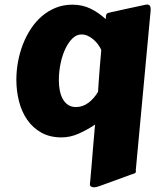

<svg xmlns="http://www.w3.org/2000/svg" viewBox="-20 -565 676 825"><path d="M415 -350.6Q410.2 -361.8 401.6 -373.5Q393.1 -385.3 381.8 -395Q370.6 -404.8 357.4 -410.9Q344.2 -417 329.6 -417Q309.6 -417 292 -400.4Q274.4 -383.8 261.2 -356.2Q248 -328.6 240.5 -293.2Q232.9 -257.8 232.9 -219.7Q232.9 -196.3 237.1 -175.5Q241.2 -154.8 250 -139.2Q258.8 -123.5 272.7 -114.3Q286.6 -105 306.2 -105Q335.4 -105 359.9 -123.3Q384.3 -141.6 401.4 -170.9Q401.9 -181.2 402.8 -195.3Q403.8 -209.5 405.3 -229.7Q406.7 -250 408.9 -277.6Q411.1 -305.2 414.6 -343.3ZM601.6 -543.9Q607.4 -545.4 612.3 -545.4Q627.4 -545.4 627.4 -526.4Q627.4 -523.9 627.4 -521.7Q627.4 -519.5 627 -516.6L564 160.2Q563.5 161.6 563.5 165.5Q563.5 167.5 563.7 168.9Q564 170.4 564 171.4Q564 175.8 560.8 178.5Q557.6 181.2 544.4 184.6L415 231.9Q409.7 233.4 400.9 236.6Q392.1 239.7 383.8 239.7Q377 239.7 371.6 236.8Q366.2 233.9 366.2 226.1Q366.2 223.1 366.7 221.7Q367.2 219.7 368.2 208.3Q369.1 196.8 370.6 179.4Q372.1 162.1 374 140.4Q376 118.7 377.7 95.9Q379.4 73.2 381.3 51.5Q383.3 29.8 384.8 12.5Q386.2 -4.9 387.2 -16.4Q388.2 -27.8 388.7 -29.8Q353.5 -6.3 317.4 9.5Q281.2 25.4 244.6 25.4Q194.3 25.4 157.7 4.9Q121.1 -15.6 97.2 -50Q73.2 -84.5 61.8 -129.2Q50.3 -173.8 50.3 -222.2Q50.3 -260.7 57.4 -299.6Q64.5 -338.4 78.4 -374.3Q92.3 -410.2 112.8 -441.4Q133.3 -472.7 160.2 -495.6Q187 -518.6 219.7 -531.7Q252.4 -544.9 291 -544.9Q334 -544.9 369.1 -527.8Q404.3 -510.7 434.1 -482.9Q435.1 -491.7 435.5 -496.8Q436 -502 438 -504.9Q439.9 -507.8 444.6 -509.3Q449.2 -510.7 458 -512.7Q463.4 -513.7 477.5 -516.8Q491.7 -520 511.2 -524.4Q530.8 -528.8 554.2 -533.7Q577.6 -538.6 601.6 -543.9Z"/></svg>

Font: Carter One
Style: Regular
Weight: 400
Designer: vernon adams
Foundry: vernon adams
Version: Version 1.000